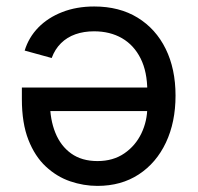

<svg xmlns="http://www.w3.org/2000/svg" viewBox="-20 -578 623 604"><path d="M276.4 -557.6Q355.5 -557.6 412.8 -522.5Q470.2 -487.3 501.2 -424.3Q532.2 -361.3 532.2 -277.3Q532.2 -193.8 502 -129.6Q471.7 -65.4 416.5 -29.3Q361.3 6.8 286.6 6.8Q243.2 6.8 200.9 -7.6Q158.7 -22 124.3 -54Q89.8 -85.9 69.3 -138.2Q48.8 -190.4 48.8 -266.1V-302.7H472.7V-228.5H96.2L137.2 -255.9Q137.2 -202.1 154.1 -160.4Q170.9 -118.7 204.1 -95Q237.3 -71.3 286.6 -71.3Q335.9 -71.3 371.1 -95.5Q406.2 -119.6 424.8 -158.4Q443.4 -197.3 443.4 -241.7V-291Q443.4 -352.1 422.4 -394Q401.4 -436 363.8 -457.8Q326.2 -479.5 275.9 -479.5Q243.7 -479.5 217.3 -470.2Q190.9 -460.9 171.9 -442.1Q152.8 -423.3 142.6 -395.5L57.6 -418.9Q70.3 -460.4 100.6 -491.5Q130.9 -522.5 175.8 -540Q220.7 -557.6 276.4 -557.6Z"/></svg>

Font: Adwaita Sans
Style: Regular
Weight: 400
Designer: Rasmus Andersson
Foundry: rsms
Version: Version 4.001;git-9221beed3